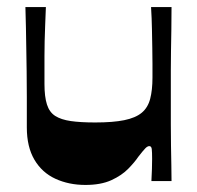

<svg xmlns="http://www.w3.org/2000/svg" viewBox="-20 -513 558 544"><path d="M222 11Q175 11 137 -6.5Q99 -24 77.5 -60.5Q56 -97 56 -152Q56 -199 56 -238Q56 -277 55.5 -310.5Q55 -344 54.5 -374.5Q54 -405 53.5 -433.5Q53 -462 52 -493H110Q109 -466 108 -442Q107 -418 106.5 -396.5Q106 -375 106 -354.5Q106 -334 106 -314.5Q106 -295 106 -275Q106 -239 113 -217Q120 -195 136.5 -184.5Q153 -174 180.5 -170Q208 -166 250 -166Q300 -166 332 -172.5Q364 -179 381.5 -193.5Q399 -208 405.5 -233Q412 -258 412 -293Q412 -312 412 -332.5Q412 -353 411.5 -377.5Q411 -402 410.5 -431Q410 -460 408 -493H466Q466 -460 465.5 -429Q465 -398 464.5 -369Q464 -340 464 -314Q464 -288 464 -264.5Q464 -241 464 -221Q464 -192 464 -161Q464 -130 464.5 -100Q465 -70 465.5 -44Q466 -18 466 0H409Q410 -18 410.5 -34.5Q411 -51 411 -63Q411 -82 410 -90.5Q409 -99 403 -99Q398 -99 392 -93Q386 -87 372 -69Q362 -54 343.5 -35Q325 -16 295.5 -2.5Q266 11 222 11Z"/></svg>

Font: Ojuju
Style: Bold
Weight: 700
Designer: Chisaokwu Joboson, Mirko Velimirovic
Foundry: Udi Foundry
Version: Version 1.000